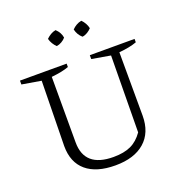

<svg xmlns="http://www.w3.org/2000/svg" viewBox="-150 -982 1058 1121"><g transform="rotate(-20 379.0 -422.0)"><path d="M378 9Q260 9 197 -44.5Q134 -98 134 -199L141 -603L22 -623V-647H312V-626Q273 -611 204 -604V-197Q204 -41 384 -41Q449 -41 492 -61Q535 -81 567 -127L572 -603L456 -623V-647H734V-626Q691 -610 624 -604L625 -210Q625 -105 560 -48Q495 9 378 9ZM318 -853Q345 -828 350 -795Q340 -783 324.5 -774Q309 -765 293 -763Q281 -774 272 -789Q263 -804 259 -820Q271 -832 286 -841Q301 -850 318 -853ZM478 -853Q490 -841 498.5 -826Q507 -811 510 -795Q499 -783 484 -774Q469 -765 453 -763Q427 -785 419 -820Q430 -832 445.5 -841Q461 -850 478 -853Z"/></g></svg>

Font: Piazzolla SC Light
Style: Regular
Weight: 300
Designer: Juan Pablo del Peral
Foundry: Huerta Tipografica
Version: Version 1.330